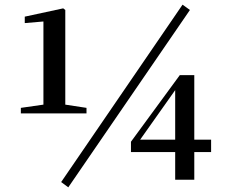

<svg xmlns="http://www.w3.org/2000/svg" viewBox="-20 -762 1011 814"><path d="M346.7 -281.2H68.4V-304.7L164.1 -318.4V-670.9L85 -664.1V-691.4L248 -726.6L256.8 -719.7V-318.4L346.7 -304.7ZM753.9 -742.2 785.2 -719.7 269.5 32.2 239.3 9.8ZM574.2 -169.9H722.7V-379.9ZM875 -169.9V-117.2H803.7V0H722.7V-117.2H535.2V-161.1L742.2 -443.4H803.7V-169.9Z"/></svg>

Font: GenYoMin TW TTF Bold
Style: Regular
Weight: 700
Version: Version 1.300